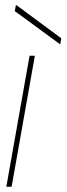

<svg xmlns="http://www.w3.org/2000/svg" viewBox="-20 -707 252 727"><path d="M4 0 92 -496H112L24 0ZM208 -539 36 -665 40 -687H43L212 -562Z"/></svg>

Font: DM Sans 36pt Thin
Style: Italic
Weight: 250
Italic angle: -10°
Designer: Colophon Foundry, Jonny Pinhorn
Foundry: Colophon Foundry
Version: Version 4.004;gftools[0.9.30]